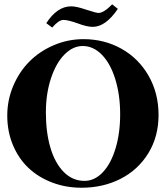

<svg xmlns="http://www.w3.org/2000/svg" viewBox="-20 -858 770 891"><path d="M410.6 -733.4Q382.8 -733.4 340.8 -749.5Q295.4 -765.6 273.9 -765.6Q252.9 -765.6 222.2 -730L194.8 -750.5Q245.6 -828.6 310.1 -828.6Q335 -828.6 378.9 -813.5Q426.8 -797.9 436.5 -797.9Q461.9 -797.9 500.5 -837.9L526.9 -816.9Q470.2 -733.4 410.6 -733.4ZM358.4 13.2Q286.1 13.2 222.7 -10.7Q159.2 -34.7 113 -77.9Q66.9 -121.1 40.3 -184.1Q13.7 -247.1 13.7 -321.8Q13.7 -394 41.7 -460Q69.8 -525.9 117.2 -573.2Q164.6 -620.6 230 -648.4Q295.4 -676.3 367.2 -676.3Q464.4 -676.3 543.9 -631.6Q623.5 -586.9 669.7 -506.1Q715.8 -425.3 715.8 -324.2Q715.8 -224.6 668.5 -147.2Q621.1 -69.8 539.8 -28.3Q458.5 13.2 358.4 13.2ZM372.1 -18.6Q418.9 -18.6 456.8 -58.3Q494.6 -98.1 516.1 -168.9Q537.6 -239.7 537.6 -327.6Q537.6 -417.5 515.1 -490.2Q492.7 -563 452.9 -603.8Q413.1 -644.5 363.8 -644.5Q318.4 -644.5 279.3 -605.2Q240.2 -565.9 216.6 -494.6Q192.9 -423.3 192.9 -335.9Q192.9 -243.7 214.1 -172.1Q235.4 -100.6 276.1 -59.6Q316.9 -18.6 372.1 -18.6Z"/></svg>

Font: Elstob 18pt
Style: Bold
Weight: 700
Designer: Peter S. Baker
Version: Version 1.015